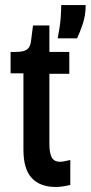

<svg xmlns="http://www.w3.org/2000/svg" viewBox="-20 -734 360 762"><path d="M201 8Q139 8 106 -27.5Q73 -63 73 -140V-443H22V-528H44Q74 -528 87 -537.5Q100 -547 103 -570L111 -633H176V-528H255V-441H176V-161Q176 -128 185 -110Q194 -92 219 -92Q230 -92 259 -99V0Q227 8 201 8ZM209 -582Q219 -634 221 -666Q223 -698 223 -714H320Q320 -673 308.5 -639Q297 -605 286 -582Z"/></svg>

Font: Bricolage Grotesque 10pt Condensed Medium
Style: Regular
Weight: 500
Width: 3
Designer: Mathieu Triay
Foundry: Atelier Triay
Version: Version 1.000; ttfautohint (v1.8.4.7-5d5b);gftools[0.9.32]